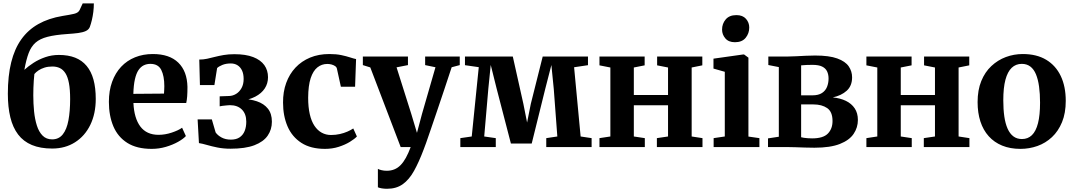

<svg xmlns="http://www.w3.org/2000/svg" viewBox="-20 -890 6498 1162"><path d="M296 9Q224 9 172.8 -12.5Q121.5 -34 89.5 -76.2Q57.5 -118.5 42.5 -180.2Q27.5 -242 27.5 -322.5Q27.5 -431 47.8 -512.8Q68 -594.5 109 -652Q150 -709.5 212.2 -744.5Q274.5 -779.5 358.5 -793.5Q403.5 -800.5 428.8 -806.5Q454 -812.5 462 -829.5L480.5 -869.5H548Q548 -843.5 544.8 -817.8Q541.5 -792 536 -768.8Q530.5 -745.5 523.5 -726.5Q517 -710.5 499.2 -702.2Q481.5 -694 453.5 -690.2Q425.5 -686.5 386 -684Q313.5 -679 267.8 -667.2Q222 -655.5 195.2 -632Q168.5 -608.5 153.5 -568.8Q138.5 -529 127.5 -467.5Q151 -489 183 -509.8Q215 -530.5 254 -544Q293 -557.5 336.5 -557.5Q393 -557.5 434.8 -541Q476.5 -524.5 504.2 -491.2Q532 -458 545.8 -408Q559.5 -358 559.5 -291.5Q559.5 -202 526.5 -134.2Q493.5 -66.5 434 -28.8Q374.5 9 296 9ZM295.5 -46.5Q336 -46.5 360 -76.8Q384 -107 394.2 -162Q404.5 -217 404.5 -290.5Q404.5 -348.5 397.2 -386.8Q390 -425 375.8 -447Q361.5 -469 341.8 -478.2Q322 -487.5 297 -487.5Q270.5 -487.5 249.2 -480.8Q228 -474 212.8 -463.8Q197.5 -453.5 188 -442Q186 -425 184.5 -402.8Q183 -380.5 182.2 -357.2Q181.5 -334 181.5 -313.5Q181.5 -263.5 186.2 -216Q191 -168.5 203.2 -130Q215.5 -91.5 238 -69Q260.5 -46.5 295.5 -46.5Z M898 11Q808 11 750.8 -25Q693.5 -61 666.2 -125.2Q639 -189.5 639 -273.5Q639 -341 658.5 -394.8Q678 -448.5 713.2 -486Q748.5 -523.5 797.2 -543.2Q846 -563 905 -563Q1005.5 -563 1059 -511Q1112.5 -459 1114.5 -364Q1114.5 -331 1112.8 -307.2Q1111 -283.5 1107 -266.5H787.5Q789.5 -221 800 -185.2Q810.5 -149.5 829.2 -124.5Q848 -99.5 875.5 -86.8Q903 -74 939.5 -74Q979 -74 1019.5 -87.5Q1060 -101 1082 -117L1105 -66.5Q1089.5 -49.5 1057.5 -31.5Q1025.5 -13.5 983.8 -1.2Q942 11 898 11ZM787 -322 972.5 -323.5Q973 -334.5 973.8 -346Q974.5 -357.5 974.5 -368.5Q974.5 -430 956 -466.8Q937.5 -503.5 890 -503.5Q868.5 -503.5 850.2 -494.8Q832 -486 818.2 -465.8Q804.5 -445.5 796.5 -410.2Q788.5 -375 787 -322Z M1374.5 10Q1332.5 10 1296.5 2.8Q1260.5 -4.5 1232.2 -12.8Q1204 -21 1184 -24L1176 -167.5H1262L1285 -88.5Q1297 -71 1320.8 -58Q1344.5 -45 1377.5 -45Q1410 -45 1430.5 -59Q1451 -73 1460.8 -97.5Q1470.5 -122 1470.5 -153.5Q1470.5 -200.5 1444 -227Q1417.5 -253.5 1371.5 -253.5Q1365 -253.5 1352.2 -252.2Q1339.5 -251 1327.2 -249.5Q1315 -248 1309.5 -246.5V-307L1366 -309Q1389 -309.5 1409 -321.8Q1429 -334 1441.8 -357Q1454.5 -380 1454.5 -412Q1454.5 -442.5 1444.8 -463.2Q1435 -484 1417.5 -495Q1400 -506 1376.5 -506Q1347.5 -506 1325.2 -496.8Q1303 -487.5 1294 -478L1277.5 -375H1190L1186 -529.5Q1211 -529.5 1233.8 -534.5Q1256.5 -539.5 1280.8 -545.8Q1305 -552 1333.8 -557Q1362.5 -562 1398.5 -562Q1467.5 -562 1512.5 -544.5Q1557.5 -527 1579.8 -495.8Q1602 -464.5 1602 -422.5Q1602 -385 1582.5 -355Q1563 -325 1525.2 -305.2Q1487.5 -285.5 1433 -278.5L1434.5 -292Q1491.5 -291.5 1534.5 -277Q1577.5 -262.5 1601.5 -232.2Q1625.5 -202 1625.5 -153.5Q1625.5 -106 1600 -69Q1574.5 -32 1519.5 -11Q1464.5 10 1374.5 10Z M1947 11Q1860 11 1803.8 -25.5Q1747.5 -62 1720.2 -125.2Q1693 -188.5 1693 -269Q1692.5 -334 1712 -387.8Q1731.5 -441.5 1768.2 -480.8Q1805 -520 1856.8 -541.5Q1908.5 -563 1973.5 -563Q2015 -563 2045.5 -556.5Q2076 -550 2098 -542.8Q2120 -535.5 2135 -532.5L2129 -365H2043L2019 -474.5Q2017 -484 2007.8 -490.2Q1998.5 -496.5 1986 -499.8Q1973.5 -503 1961 -503Q1927 -503 1901 -482.2Q1875 -461.5 1860.2 -416.8Q1845.5 -372 1845 -298.5Q1845 -241.5 1854.8 -199Q1864.5 -156.5 1883 -128.8Q1901.5 -101 1927 -87Q1952.5 -73 1983 -73Q2012 -73 2037 -78.8Q2062 -84.5 2082.5 -93.5Q2103 -102.5 2118 -112.5L2140 -64Q2126 -49 2097.5 -31.5Q2069 -14 2030.2 -1.5Q1991.5 11 1947 11Z M2322.5 252.5Q2305 252.5 2290.5 250Q2276 247.5 2267 243.5V132Q2274.5 136.5 2289.5 140Q2304.5 143.5 2320.5 143.5Q2345.5 143.5 2366.2 135.2Q2387 127 2404.2 109.5Q2421.5 92 2436.5 64.8Q2451.5 37.5 2465.5 0H2405L2221 -482L2176 -496V-548H2449V-496L2380 -482.5L2469 -201L2503.5 -86L2534 -200.5L2615.5 -483L2553 -496V-548H2762.5V-496L2713.5 -483Q2691 -414.5 2668.2 -346.2Q2645.5 -278 2624.5 -216.5Q2603.5 -155 2586.8 -105.8Q2570 -56.5 2558.8 -25Q2547.5 6.5 2544.5 13.5Q2515.5 90.5 2485.8 144Q2456 197.5 2417.2 225Q2378.5 252.5 2322.5 252.5Z M2766 0V-54L2835 -64L2877.5 -483.5L2794 -495.5V-548H3083.5L3147.5 -261.5L3170 -148.5L3192.5 -261.5L3264.5 -548H3538.5V-495.5L3454.5 -483L3494 -64L3560.5 -54V0H3286V-54L3353 -64L3331.5 -351L3317 -496.5L3280 -352.5L3198 -21.5H3072L2985.5 -354.5L2950 -497L2935.5 -354L2910.5 -64L2980.5 -54V0Z M3608 0V-54L3674 -64V-481.5L3608 -494.5V-548H3881.5V-494.5L3816 -481.5V-315H4023V-481.5L3957 -494.5V-548H4230.5V-494.5L4166 -481.5V-64L4231.5 -54V0H3955.5V-54L4023 -64V-253H3816V-64L3882.5 -54V0Z M4299 0V-54L4366.5 -64V-455.5L4298 -475V-535L4478.5 -560.5H4483L4509.5 -541V-63.5L4576 -54V0ZM4427.5 -634.5Q4389.5 -634.5 4369.8 -657.8Q4350 -681 4350 -711Q4350 -746.5 4372 -772.5Q4394 -798.5 4436.5 -798.5H4437.5Q4475 -798.5 4494.8 -776Q4514.5 -753.5 4514.5 -723.5Q4514.5 -688 4492.8 -661.2Q4471 -634.5 4428.5 -634.5Z M4909 4Q4882.5 4 4852.2 3Q4822 2 4793.8 1Q4765.5 0 4745.5 0H4628V-52.5L4693.5 -62.5V-484L4630 -496.5V-548H4750Q4768.5 -548 4797 -549.5Q4825.5 -551 4856.8 -552.5Q4888 -554 4913 -554Q4998.5 -554 5047.2 -536.2Q5096 -518.5 5116.5 -488.5Q5137 -458.5 5137 -422Q5137 -370.5 5104.5 -341Q5072 -311.5 5020 -300.5Q5065.5 -296 5099.5 -279.5Q5133.5 -263 5152.8 -234.2Q5172 -205.5 5172 -164Q5172 -118 5146.2 -79.8Q5120.5 -41.5 5063 -18.8Q5005.5 4 4909 4ZM4895 -52.5Q4962 -52.5 4990.2 -81.5Q5018.5 -110.5 5018.5 -157.5Q5018.5 -213.5 4986.2 -235.8Q4954 -258 4903 -258H4828.5V-59.5Q4835 -57.5 4845.5 -56Q4856 -54.5 4869 -53.5Q4882 -52.5 4895 -52.5ZM4828.5 -313H4896.5Q4933 -313 4954.5 -327Q4976 -341 4985.2 -364.2Q4994.5 -387.5 4994.5 -414.5Q4994.5 -439.5 4985.5 -458.2Q4976.5 -477 4955.5 -487.2Q4934.5 -497.5 4897 -497.5Q4879 -497.5 4861.5 -496.8Q4844 -496 4828.5 -494.5Z M5223.5 0V-54L5289.5 -64V-481.5L5223.5 -494.5V-548H5497V-494.5L5431.5 -481.5V-315H5638.5V-481.5L5572.5 -494.5V-548H5846V-494.5L5781.5 -481.5V-64L5847 -54V0H5571V-54L5638.5 -64V-253H5431.5V-64L5498 -54V0Z M5896.5 -272Q5896.5 -345 5918.8 -399.5Q5941 -454 5979.8 -490.2Q6018.5 -526.5 6067.5 -544.8Q6116.5 -563 6170 -563Q6254 -563 6311.8 -528.2Q6369.5 -493.5 6399.8 -430Q6430 -366.5 6430 -279.5Q6430 -205.5 6407.5 -150.8Q6385 -96 6346.5 -60Q6308 -24 6258.8 -6.5Q6209.5 11 6156 11Q6093.5 11 6045.2 -8.8Q5997 -28.5 5963.8 -65.5Q5930.5 -102.5 5913.5 -154.8Q5896.5 -207 5896.5 -272ZM6165 -48.5Q6201 -48.5 6225.2 -72Q6249.5 -95.5 6262 -144.2Q6274.5 -193 6274.5 -268.5Q6274.5 -322.5 6268.5 -366Q6262.5 -409.5 6249.8 -440.2Q6237 -471 6215.8 -487.2Q6194.5 -503.5 6164 -503.5Q6128 -503.5 6103 -479.8Q6078 -456 6065 -407.5Q6052 -359 6052 -283Q6052 -228.5 6058.2 -185.2Q6064.5 -142 6078 -111.5Q6091.5 -81 6113 -64.8Q6134.5 -48.5 6165 -48.5Z"/></svg>

Font: Merriweather 36pt
Style: Bold
Weight: 700
Designer: Eben Sorkin
Foundry: Eben Sorkin
Version: Version 2.100